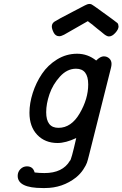

<svg xmlns="http://www.w3.org/2000/svg" viewBox="-20 -718 615 964"><path d="M68.8 165Q68.8 145 82.5 131.1Q96.2 117.2 115.2 117.2Q146 117.2 153.8 147.9Q177.7 150.9 203.1 150.9Q294.9 150.9 331.1 88.9Q336.9 89.8 362.8 -24.9Q309.6 0 269 0Q206.1 0 167 -41Q127.9 -82 127.9 -151.9Q127.9 -199.7 144.5 -251.5Q161.1 -303.2 190.7 -347.2Q220.2 -391.1 266.6 -419.7Q313 -448.2 367.2 -448.2Q420.4 -448.2 462.9 -414.1Q483.9 -435.1 501 -435.1Q517.1 -435.1 528.6 -424.6Q540 -414.1 540 -397Q540 -388.2 537.1 -377L426.8 62Q420.9 85.9 416.5 98.9Q412.1 111.8 397.9 133.3Q383.8 154.8 361.8 172.9Q293.9 226.1 206.1 226.1H193.8Q68.8 226.1 68.8 165ZM211.9 -154.8Q211.9 -75.7 273.9 -76.2Q337.9 -76.2 380.4 -149.2Q422.9 -222.2 422.9 -293.9Q422.9 -373 361.8 -373Q316.9 -373 281 -333.5Q245.1 -293.9 228.5 -245.4Q211.9 -196.8 211.9 -154.8ZM240.2 -585Q240.2 -600.1 253.2 -609.1Q266.1 -618.2 349.1 -661.1Q384.3 -680.2 406.2 -690.9Q418.5 -697.8 429.2 -698.2Q435.1 -698.2 440.4 -695.6Q445.8 -692.9 452.9 -687.5Q460 -682.1 461.9 -681.2Q564 -607.9 569.8 -602.1Q574.7 -596.2 575.2 -585Q575.2 -570.8 559.1 -553Q543 -535.2 527.8 -535.2Q524.9 -535.2 522 -535.6Q519 -536.1 514.6 -538.6Q510.3 -541 507.1 -543Q503.9 -544.9 497.6 -550.5Q491.2 -556.2 485.6 -560.5Q480 -564.9 469 -573.5Q458 -582 449.2 -589.8Q445.3 -593.8 435.1 -600.8Q424.8 -607.9 420.9 -611.8Q316.9 -551.8 302 -543.9Q287.1 -536.1 277.8 -536.1Q258.8 -536.1 249.5 -554.4Q240.2 -572.8 240.2 -585Z"/></svg>

Font: CMU Typewriter Text
Style: BoldItalic
Weight: 700
Italic angle: -14.04°
Version: Version 0.7.0